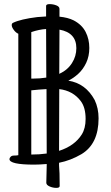

<svg xmlns="http://www.w3.org/2000/svg" viewBox="-20 -790 540 933"><path d="M270 114Q270 123 253.5 123Q237 123 221 116Q205 109 205 98L207 15V7Q171 10 146 10Q26 10 26 -17Q26 -22 31.5 -28Q37 -34 47 -34Q62 -34 69 -36V-626Q57 -631 47 -644.5Q37 -658 37 -668Q37 -676 43 -679Q80 -697 161 -707Q184 -709 204 -710V-761Q204 -770 221 -770Q238 -770 253.5 -764Q269 -758 269 -747V-709Q310 -705 338 -691Q378 -670 396 -635Q414 -600 414 -557Q414 -517 399 -485Q384 -453 360.5 -431.5Q337 -410 312 -398Q396 -385 440 -304Q459 -264 459 -215Q459 -91 376 -41Q323 -10 267 1V14Q270 41 270 114ZM132 -39Q172 -39 207 -44Q206 -223 206 -357Q168 -355 132 -351ZM267 -57Q342 -81 377 -136Q396 -166 396 -212Q396 -267 373 -298Q335 -349 268 -357ZM132 -408H139Q175 -408 205 -413Q205 -564 204 -649Q170 -647 132 -634ZM268 -431Q309 -450 330 -484Q351 -517 351 -556Q351 -631 269 -646Z"/></svg>

Font: LXGW WenKai Mono Lite
Style: Regular
Weight: 400
Monospace: yes
Designer: LXGW / Fontworks Inc.
Foundry: LXGW / Fontworks Inc.
Version: Version 1.520; June 14, 2025